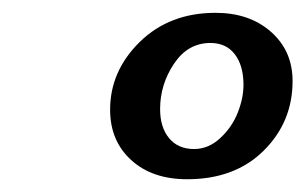

<svg xmlns="http://www.w3.org/2000/svg" viewBox="-20 -660 474 298"><path d="M270.5 -381.8Q216.3 -381.8 183.6 -411.6Q150.9 -441.4 150.9 -489.7Q150.9 -549.8 197 -595Q243.2 -640.1 314.5 -640.1Q367.2 -640.1 400.6 -610.6Q434.1 -581.1 434.1 -534.2Q434.1 -470.7 389.4 -426.3Q344.7 -381.8 270.5 -381.8ZM281.2 -428.7Q303.7 -428.7 322 -445.8Q340.3 -462.9 349.1 -485.4Q357.9 -507.8 357.9 -528.3Q357.9 -558.1 344.5 -575.7Q331.1 -593.3 306.6 -593.3Q271.5 -593.3 250 -561Q228.5 -528.8 228.5 -490.7Q228.5 -462.4 242.4 -445.6Q256.3 -428.7 281.2 -428.7Z"/></svg>

Font: Elstob SemiBold
Style: Italic
Weight: 600
Italic angle: -20°
Designer: Peter S. Baker
Version: Version 1.015